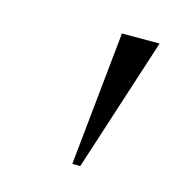

<svg xmlns="http://www.w3.org/2000/svg" viewBox="-52 -759 294 325"><g transform="rotate(15 95.5 -596.5)"><path d="M101 -479H115L191 -714H125Z"/></g></svg>

Font: Noto Serif Display Light
Style: Italic
Weight: 300
Italic angle: -12°
Designer: Monotype Design Team
Foundry: Monotype Imaging Inc.
Version: Version 2.009